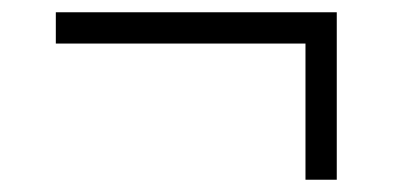

<svg xmlns="http://www.w3.org/2000/svg" viewBox="-20 -293 640 313"><path d="M71 -273H529V0H478V-222H71Z"/></svg>

Font: Livvic Light
Style: Regular
Weight: 300
Designer: Jacques Le Bailly, Baron von Fonthausen
Version: Version 1.001; ttfautohint (v1.8.2)